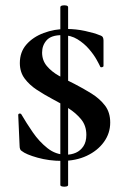

<svg xmlns="http://www.w3.org/2000/svg" viewBox="-20 -588 462 716"><path d="M205 102V-561Q205 -566 212.5 -567.5Q220 -569 227 -567.5Q234 -566 234 -561V102Q234 106 227 107.5Q220 109 212.5 107.5Q205 106 205 102ZM137 -392Q137 -363 154.5 -342Q172 -321 199.5 -305.5Q227 -290 258 -275Q291 -258 321.5 -239Q352 -220 371.5 -194.5Q391 -169 391 -131Q391 -91 367.5 -58.5Q344 -26 303.5 -7Q263 12 211 12Q163 12 120 0Q77 -12 61 -25Q57 -27 55 -32Q53 -37 53 -46L48 -159Q48 -164 53 -164.5Q58 -165 60 -161Q78 -130 102 -95Q126 -60 157 -35.5Q188 -11 226 -11Q246 -11 263 -18.5Q280 -26 291 -42.5Q302 -59 302 -85Q302 -119 283 -142.5Q264 -166 235 -184.5Q206 -203 175 -219Q145 -235 117.5 -253Q90 -271 72 -295Q54 -319 54 -353Q54 -394 78.5 -422Q103 -450 143 -465Q183 -480 228 -480Q263 -480 297.5 -472.5Q332 -465 351 -457Q361 -454 363.5 -449Q366 -444 366 -437V-342Q366 -339 361 -337.5Q356 -336 354 -339Q351 -346 340.5 -365Q330 -384 312 -405Q294 -426 269 -441.5Q244 -457 211 -457Q171 -457 154 -438Q137 -419 137 -392Z"/></svg>

Font: Cormorant Garamond Light
Style: Bold
Weight: 700
Version: Version 4.001